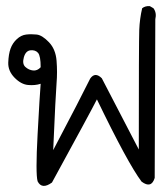

<svg xmlns="http://www.w3.org/2000/svg" viewBox="-20 -409 540 628"><path d="M103 184Q96 159 103 30Q110 -99 113 -135Q95 -129 72 -131Q49 -133 27.5 -155Q6 -177 7 -204.5Q8 -232 14.5 -250Q21 -268 35 -281Q49 -294 65.5 -296Q82 -298 100 -296Q118 -294 140 -271Q162 -248 165 -210.5Q168 -173 165 -137Q162 -101 154 82Q245 -91 275 -152Q291 -175 313 -153L434 80Q434 -275 435.5 -311.5Q437 -348 445 -382Q455 -390 470 -389L482 -382Q493 -367 488 -346L486 173Q475 209 443 185Q398 125 297 -84Q279 -48 150 188Q117 212 103 184ZM113 -189Q113 -226 104.5 -236Q96 -246 80 -244.5Q64 -243 58 -221.5Q52 -200 63 -190Q74 -180 88 -178.5Q102 -177 113 -189Z"/></svg>

Font: NaniFont Regular
Style: Regular
Weight: 400
Designer: Nanigashitei
Version: Version 1.036